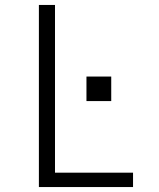

<svg xmlns="http://www.w3.org/2000/svg" viewBox="-20 -755 640 775"><path d="M137 0V-735H202V-58H517V0ZM329 -347V-446H429V-347Z"/></svg>

Font: Iosevka SS04 Light Extended
Style: Regular
Weight: 300
Width: 7
Monospace: yes
Designer: Belleve Invis
Foundry: Belleve Invis
Version: Version 19.0.0; ttfautohint (v1.8.4)